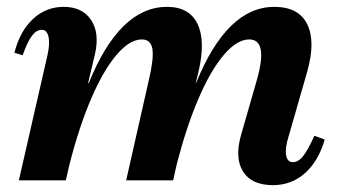

<svg xmlns="http://www.w3.org/2000/svg" viewBox="-20 -526 989 560"><path d="M35 0 118 -363Q126 -398 121.5 -418.5Q117 -439 102 -439Q86 -439 73 -421.5Q60 -404 46 -365L22 -372Q38 -435 76 -470.5Q114 -506 166 -506Q220 -506 245.5 -468Q271 -430 257 -368L237 -284H239Q329 -506 467 -506Q532 -506 556 -456.5Q580 -407 559 -317L551 -284H552Q642 -506 780 -506Q851 -506 876 -455.5Q901 -405 876 -317L822 -129Q811 -94 814.5 -73.5Q818 -53 834 -53Q850 -53 864 -70.5Q878 -88 897 -130L927 -119Q909 -56 869.5 -21Q830 14 776 14Q714 14 689 -25.5Q664 -65 683 -132L729 -292Q763 -411 707 -411Q671 -411 632.5 -365.5Q594 -320 559 -238.5Q524 -157 496 -49L485 0H348L414 -292Q429 -355 424.5 -383Q420 -411 394 -411Q358 -411 319.5 -365.5Q281 -320 246 -238.5Q211 -157 183 -48L172 0Z"/></svg>

Font: Platypi SemiBold
Style: Italic
Weight: 600
Italic angle: -13°
Designer: David Sargent
Foundry: Bolt Cutter Type
Version: Version 1.200; ttfautohint (v1.8.4.7-5d5b)